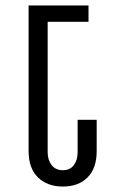

<svg xmlns="http://www.w3.org/2000/svg" viewBox="-20 -670 415 705"><path d="M85 -650H305V-590H155V-111Q155 -83 169.5 -64Q184 -45 210.5 -45Q237 -45 251 -63.5Q265 -82 265 -111V-230H335V-115Q335 -52 301.5 -18.5Q268 15 211 15Q154 15 119.5 -18.5Q85 -52 85 -115Z"/></svg>

Font: Unica One
Style: Regular
Weight: 400
Designer: Eduardo Rodriguez Tunni
Foundry: Eduardo Rodriguez Tunni
Version: Version 1.001